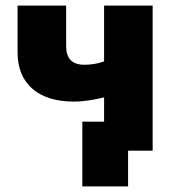

<svg xmlns="http://www.w3.org/2000/svg" viewBox="-20 -540 626 688"><path d="M439 128V0H527V-520H353V-320C331 -312 307 -308 283 -308C236 -308 217 -332 217 -376V-520H43V-351C43 -243 114 -176 244 -176C281 -176 314 -182 353 -191V-104H275V128Z"/></svg>

Font: Fixel Display ExtraBold
Style: Regular
Weight: 800
Designer: AlfaBravo + MacPaw
Foundry: Kyrylo Tkachov, Marchela Mozhyna, Serhii Makarenko, Maria Weinstein, Zakhar Kryvoshyya
Version: Version 1.211